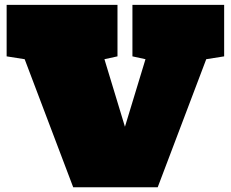

<svg xmlns="http://www.w3.org/2000/svg" viewBox="-20 -770 950 790"><path d="M281.2 0.5 81.5 -526.4 7.3 -538.1V-750H463.4V-538.1L409.7 -526.4L494.1 -248.5L578.6 -526.4L524.9 -538.1V-750H902.3V-538.1L828.6 -526.4L628.9 0.5Z"/></svg>

Font: Holtwood One SC
Style: Regular
Weight: 400
Version: Version 1.000